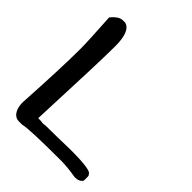

<svg xmlns="http://www.w3.org/2000/svg" viewBox="-204 -846 964 964"><g transform="rotate(45 278.0 -364.0)"><path d="M105 -728.1H120.4Q169.8 -717 169.8 -608.6Q169.8 -502.2 151.6 -80.1H162.1Q180.3 -80.1 182.7 -77.7L208.6 -80.1Q268.1 -80.1 379.9 -83Q530 -83 530 -59.5Q535.3 -59.5 535.3 -46.5V-20.6Q524.2 0 491.1 0Q426.4 -10.6 384.7 -10.6Q153.5 -10.6 118 0H94.5Q60.4 0 45.6 -41.2Q40.3 -59.5 40.3 -72.4V-85.4Q55.6 -345.8 55.6 -476.7Q55.6 -527.1 45.6 -689.2Q76.3 -728.1 105 -728.1Z"/></g></svg>

Font: Namteng
Style: Regular
Weight: 400
Designer: Khon Soe Zaw Thu
Foundry: MPUA
Version: Version 1.03 June 17, 2016